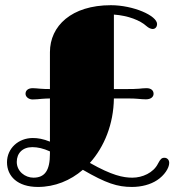

<svg xmlns="http://www.w3.org/2000/svg" viewBox="-20 -720 711 749"><path d="M7.3 -86.9C7.3 -32.7 48.3 9.3 127.9 9.3C193.8 9.3 254.4 -15.6 303.2 -57.6C394 -4.9 438 9.3 494.6 9.3C531.7 9.3 566.9 0 592.8 -17.1C621.1 -35.6 640.1 -64.5 640.1 -84.5C640.1 -97.7 630.9 -104.5 621.6 -104.5C610.8 -104.5 606 -100.1 596.2 -81.5C578.6 -45.9 535.2 -26.9 496.6 -26.9C460.4 -26.9 417 -35.6 330.6 -84.5C387.2 -147.5 422.9 -236.3 424.3 -335.9H479.5C495.1 -335.9 507.3 -335.4 517.6 -334.5C528.8 -333.5 538.6 -332.5 549.3 -332.5C568.8 -332.5 579.1 -342.3 579.1 -354C579.1 -367.7 568.8 -376 551.8 -376C540.5 -376 532.7 -375 522.9 -374C512.2 -373 494.1 -372.6 473.1 -372.6H424.3V-663.1C480.5 -659.2 527.3 -640.1 550.8 -618.7C559.6 -610.8 568.8 -606.9 575.7 -606.9C586.9 -606.9 592.8 -616.7 592.8 -626C592.8 -659.2 499.5 -699.7 412.6 -699.7C258.8 -699.7 174.8 -618.7 174.8 -516.6V-372.6C160.6 -372.6 148.4 -373 136.7 -374C125.5 -375 115.7 -376 107.4 -376C90.3 -376 79.6 -367.7 79.6 -354C79.6 -342.3 91.8 -332 107.4 -332C121.1 -332 131.3 -333.5 143.6 -334.5C152.8 -335 163.1 -335.9 174.8 -335.9V-167.5C147.9 -178.2 127.9 -181.6 107.9 -181.6C51.8 -181.6 7.3 -141.1 7.3 -86.9ZM45.4 -88.4C45.4 -122.6 68.4 -146 106 -146C127.4 -146 148.4 -141.1 174.8 -129.4V-120.1C174.8 -55.7 155.3 -26.9 110.4 -26.9C78.1 -26.9 45.4 -51.3 45.4 -88.4Z"/></svg>

Font: Limelight
Style: Regular
Weight: 400
Designer: Nicole Fally
Foundry: Nicole Fally
Version: Version 1.002